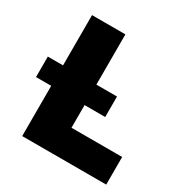

<svg xmlns="http://www.w3.org/2000/svg" viewBox="-167 -864 964 1000"><g transform="rotate(30 315.0 -364.0)"><path d="M102.1 0V-727.5H302.7V-166H607.4V0ZM10.7 -302.2V-425.3H426.8V-302.2Z"/></g></svg>

Font: Inter 24pt Black
Style: Regular
Weight: 900
Designer: Rasmus Andersson
Foundry: rsms
Version: Version 4.001;git-66647c0bb